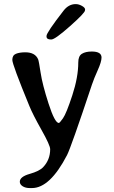

<svg xmlns="http://www.w3.org/2000/svg" viewBox="-20 -742 563 951"><path d="M210.4 -561.5V-564Q210.4 -580.6 295.4 -689.9Q320.3 -721.7 355 -721.7Q370.1 -721.7 385.7 -712.9Q401.4 -704.1 401.4 -695.3V-692.9L400.9 -690.4Q400.9 -678.2 326.7 -612.3Q252.4 -546.4 234.4 -546.4H231.9Q210.4 -546.4 210.4 -561.5ZM105.5 -482.9Q153.8 -482.9 168.9 -448.2Q172.4 -439.9 181.2 -381.8Q189.9 -323.7 220.7 -228.3Q251.5 -132.8 271.5 -132.8Q275.4 -132.8 292 -156.2Q308.6 -179.7 338.1 -269.8Q367.7 -359.9 367.7 -432.6Q367.7 -464.4 385.7 -475.6Q403.8 -486.8 434.6 -486.8Q482.9 -486.8 482.9 -457Q482.9 -436 464.1 -394.3Q445.3 -352.5 435.5 -323.2Q331.5 -11.2 312 26.4Q227.5 189.5 138.2 189.5H127.4Q106 189.5 92 180.4Q78.1 171.4 78.1 158.2Q78.1 133.3 127 119.4Q175.8 105.5 193.8 85.9Q228.5 49.3 228.5 -2.9Q228.5 -22.5 185.5 -98.6Q142.6 -174.8 125.5 -216.8Q41 -422.4 41 -445.3Q41 -468.3 59.1 -475.6Q77.1 -482.9 105.5 -482.9Z"/></svg>

Font: Averia Gruesa Libre
Style: Regular
Weight: 500
Italic angle: -1.70001°
Version: Version 1.001